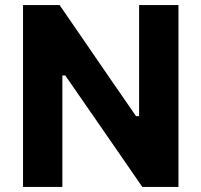

<svg xmlns="http://www.w3.org/2000/svg" viewBox="-20 -733 790 753"><path d="M70.3 0Q70.3 -57.6 70.3 -111.6Q70.3 -165.5 70.3 -232.4V-474.4Q70.3 -543.6 70.3 -599Q70.3 -654.4 70.3 -713H213.8Q264.1 -639.9 308.6 -575.2Q353 -510.4 397.4 -445.7L513.5 -277.5H525.6V-474.4Q525.6 -543.6 525.6 -599Q525.6 -654.4 525.6 -713H679.9Q679.9 -654.4 679.9 -599Q679.9 -543.6 679.9 -474.4V-232.4Q679.9 -165.5 679.9 -111.6Q679.9 -57.6 679.9 0H538Q496.8 -60 451.9 -125Q407 -190 353.7 -267L236 -437H224.6V-232.4Q224.6 -165.5 224.6 -111.6Q224.6 -57.6 224.6 0Z"/></svg>

Font: Commissioner Thin
Style: Regular
Weight: 100
Designer: Kostas Bartsokas
Foundry: Kostas Bartsokas
Version: Version 1.001;gftools[0.9.23]